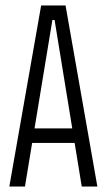

<svg xmlns="http://www.w3.org/2000/svg" viewBox="-20 -680 390 700"><path d="M14 0 130 -660H219L335 0H278L179 -607H171L71 0ZM87 -159V-212H260V-159Z"/></svg>

Font: Bricolage Grotesque 72pt Condensed ExtraLight
Style: Regular
Weight: 250
Width: 3
Designer: Mathieu Triay
Foundry: Atelier Triay
Version: Version 1.001;gftools[0.9.33.dev8+g029e19f]